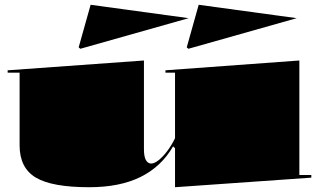

<svg xmlns="http://www.w3.org/2000/svg" viewBox="-20 -768 1332 803"><path d="M353 15Q197 15 129.5 -25.5Q62 -66 62 -160V-464H12V-474L582 -515V-145Q582 -112 590.5 -98Q599 -84 612 -84Q626 -84 644 -98.5Q662 -113 680 -137Q698 -161 712 -190V-464H672V-474L1232 -515V-36H1282V-25L712 15V-148L704 -156Q655 -71 568 -28Q481 15 353 15ZM768 -564 761 -570 811 -748 1221 -692ZM316 -564 309 -570 359 -748 769 -692Z"/></svg>

Font: Kalnia Expanded
Style: Bold
Weight: 700
Width: 7
Designer: Frida Medrano
Foundry: Frida Medrano
Version: Version 1.105